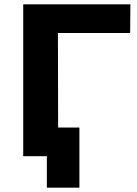

<svg xmlns="http://www.w3.org/2000/svg" viewBox="-20 -720 633 885"><path d="M580 -568 581 -700H87V0H196V145H346V-132H248L247 -568Z"/></svg>

Font: Talent SemiBold
Style: Bold
Weight: 700
Designer: Mike Powis
Version: Version 1.001;hotconv 1.0.109;makeotfexe 2.5.65596